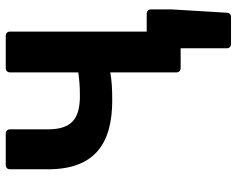

<svg xmlns="http://www.w3.org/2000/svg" viewBox="-100 -564 844 685"><g transform="rotate(-90 322.5 -222.0)"><path d="M551.8 -121.1V-608.4C551.8 -618.2 545.9 -624 536.1 -624H421.9C412.1 -624 406.2 -618.2 406.2 -608.4V-365.2C384.8 -362.3 361.3 -359.4 322.3 -359.4C240.2 -359.4 203.1 -389.6 203.1 -473.6V-608.4C203.1 -618.2 197.3 -624 187.5 -624H76.2C66.4 -624 60.5 -618.2 60.5 -608.4V-473.6C60.5 -304.7 154.3 -244.1 306.6 -244.1C350.6 -244.1 377 -246.1 406.2 -251V-15.6C406.2 -5.9 412.1 0 421.9 0H492.2V164.1C492.2 173.8 498 179.7 507.8 179.7H602.5C612.3 179.7 618.2 175.8 619.1 165L630.9 -31.2V-105.5C630.9 -115.2 625 -121.1 615.2 -121.1Z"/></g></svg>

Font: Ed Sans Neue
Style: Bold
Weight: 700
Designer: Stephen Hutchings
Version: Version 1.004;PS 001.004;hotconv 1.0.88;makeotf.lib2.5.64775